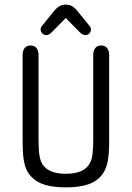

<svg xmlns="http://www.w3.org/2000/svg" viewBox="-20 -802 571 832"><path d="M453 -192V-563Q453 -583 444 -594Q435 -605 418 -605Q402 -605 393 -594Q384 -583 384 -563V-197Q384 -160 381 -135.5Q378 -111 371 -98Q359 -73 332.5 -61Q306 -49 265 -49Q228 -49 203 -59Q178 -69 164 -90Q155 -104 151 -129Q147 -154 147 -197V-563Q147 -583 138 -594Q129 -605 112 -605Q96 -605 87 -594Q78 -583 78 -563V-192Q78 -142 82.5 -112Q87 -82 97 -62Q117 -25 157.5 -7.5Q198 10 265 10Q327 10 366 -4.5Q405 -19 426 -50Q441 -72 447 -103.5Q453 -135 453 -192ZM265 -724 326 -662Q338 -650 350 -650Q360 -650 367 -657Q374 -664 374 -674Q374 -684 367 -691L319 -750Q305 -768 293 -775Q281 -782 265 -782Q249 -782 236.5 -774.5Q224 -767 210 -749L163 -691Q156 -683 156 -674Q156 -664 163.5 -657Q171 -650 181 -650Q192 -650 204 -662Z"/></svg>

Font: Beiruti
Style: Regular
Weight: 400
Designer: Arlette Boutros
Foundry: Boutros
Version: Version 1.41